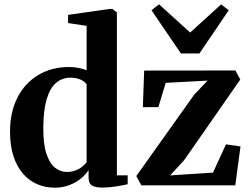

<svg xmlns="http://www.w3.org/2000/svg" viewBox="-20 -860 1156 891"><path d="M234 11Q192 11 154.5 -4.5Q117 -20 88.2 -52.2Q59.5 -84.5 43 -133.5Q26.5 -182.5 26.5 -249.5Q26.5 -339 60.5 -406.2Q94.5 -473.5 156.5 -511.2Q218.5 -549 300.5 -549Q325 -549 346.5 -544.5Q368 -540 382 -534V-740L296 -753V-791L488 -818.5H502L522.5 -802V-46.5H572.5V-5Q553 -0.5 519.8 5Q486.5 10.5 455 10.5Q425.5 10.5 408.2 1.8Q391 -7 391 -38V-71Q378.5 -50 355.2 -31.2Q332 -12.5 301.2 -0.8Q270.5 11 234 11ZM290.5 -62Q312.5 -62 330.5 -69Q348.5 -76 361.5 -86.5Q374.5 -97 382 -107V-468.5Q374 -481.5 353.8 -490.5Q333.5 -499.5 307.5 -499.5Q268.5 -499.5 240.2 -475.5Q212 -451.5 196.8 -400.2Q181.5 -349 181 -268Q180.5 -192.5 195.2 -147.2Q210 -102 235 -82Q260 -62 290.5 -62ZM943.5 -486 749 -475.5 715 -363 643 -362.5 649 -532.5 1072.5 -533 1095 -491 834.5 -116.5 769.5 -46 968.5 -59 1028.5 -190 1096 -180.5 1072 0H636L612.5 -43L881.5 -421ZM819.5 -612 683 -812.5 718 -840 862.5 -709 1006 -839.5 1041.5 -812.5 905.5 -612Z"/></svg>

Font: Merriweather 72pt
Style: Bold
Weight: 700
Version: Version 2.100